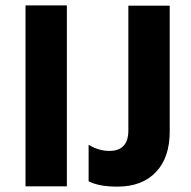

<svg xmlns="http://www.w3.org/2000/svg" viewBox="-20 -694 712 715"><path d="M75 0V-674H229V0ZM310 -19V-155Q347 -132 387 -132Q458 -132 458 -208V-673H612V-204Q612 -107 560.5 -53Q509 1 417 1Q348 1 310 -19Z"/></svg>

Font: Hind Bold
Style: Regular
Weight: 700
Designer: Manushi Parikh, Satya Rajpurohit
Foundry: Indian Type Foundry
Version: Version 1.201;PS 1.0;hotconv 1.0.78;makeotf.lib2.5.61930; tt